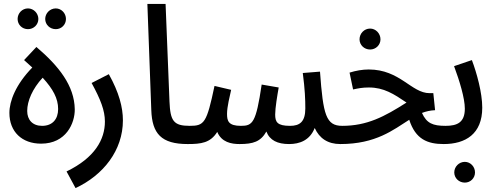

<svg xmlns="http://www.w3.org/2000/svg" viewBox="-20 -731 2536 981"><path d="M123 -582C152 -582 176 -605 176 -634C176 -663 152 -688 123 -688C93 -688 70 -663 70 -634C70 -605 93 -582 123 -582ZM265 -582C294 -582 317 -605 317 -634C317 -663 294 -688 265 -688C235 -688 211 -663 211 -634C211 -605 235 -582 265 -582Z M190 3C318 3 363 -102 362 -173C360 -293 281 -393 166 -491L103 -424L145 -386C61 -300 28 -215 28 -154C28 -58 92 3 190 3ZM195 -88C146 -88 119 -119 119 -164C119 -215 146 -278 198 -334C251 -276 277 -228 277 -174C277 -122 248 -88 195 -88Z M366 230C508 164 608 37 608 -116C608 -183 588 -259 536 -352L448 -307C494 -223 516 -166 516 -110C516 -19 465 75 320 145Z M939 5C978 5 996 -16 996 -43C996 -70 981 -88 949 -88C867 -88 850 -113 846 -212L826 -711H733L753 -169C757 -48 804 5 939 5Z M939 5C1008 5 1055 -1 1090 -57C1112 -4 1162 5 1204 5C1273 5 1312 -7 1341 -59C1358 -14 1398 5 1457 5C1511 5 1563 -14 1588 -77C1612 -24 1655 5 1719 5C1759 5 1777 -16 1777 -43C1777 -69 1762 -88 1729 -88C1646 -88 1631 -143 1615 -365L1527 -358C1538 -275 1540 -223 1540 -177C1540 -108 1511 -88 1462 -88C1396 -88 1386 -108 1386 -146C1386 -179 1397 -245 1404 -284L1317 -299C1288 -103 1271 -88 1211 -88C1147 -88 1140 -113 1140 -149C1140 -186 1154 -239 1161 -272L1076 -292C1036 -102 1024 -88 949 -88Z M1871 -478C1900 -478 1924 -501 1924 -530C1924 -560 1900 -585 1871 -585C1841 -585 1817 -560 1817 -530C1817 -501 1841 -478 1871 -478Z M1719 5C1901 5 1990 -68 2071 -119C2103 -19 2165 5 2247 5C2287 5 2304 -16 2304 -43C2304 -69 2290 -88 2257 -88C2191 -88 2160 -101 2136 -154C2157 -162 2179 -167 2203 -168L2194 -255H2175C2082 -255 2024 -376 1864 -376C1832 -376 1798 -370 1766 -360L1784 -274C1813 -280 1832 -284 1865 -284C1941 -284 1992 -251 2057 -207C1944 -135 1856 -88 1728 -88Z M2355 202C2384 202 2407 179 2407 150C2407 121 2384 96 2355 96C2325 96 2301 121 2301 150C2301 179 2325 202 2355 202Z M2247 5C2358 5 2444 -46 2444 -181C2444 -257 2416 -358 2391 -424L2300 -393C2328 -318 2355 -229 2355 -176C2355 -106 2317 -88 2257 -88Z"/></svg>

Font: Noto Sans Arabic Cond Med
Style: Regular
Weight: 500
Width: 3
Designer: Monotype Design Team, Nadine Chahine, Nizar Qandah and Khaled Hosny
Foundry: Monotype Imaging Inc.
Version: Version 2.012